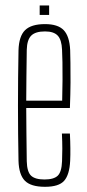

<svg xmlns="http://www.w3.org/2000/svg" viewBox="-20 -696 328 721"><path d="M149 5.5Q96 5.5 73.5 -17.2Q51 -40 49.5 -92Q48.5 -142.5 48 -194.5Q47.5 -246.5 47.5 -299.2Q47.5 -352 48 -404.2Q48.5 -456.5 49.5 -507Q51 -560 74.2 -582.8Q97.5 -605.5 149 -605.5Q197.5 -605.5 219.2 -582.8Q241 -560 243.5 -508Q244 -490.5 244.5 -459.8Q245 -429 244.8 -386.2Q244.5 -343.5 242.5 -290.5H78.5Q78.5 -245.5 79.2 -197.2Q80 -149 80.5 -90.5Q81.5 -50.5 96.8 -36.2Q112 -22 147 -22Q182 -22 196.8 -36.2Q211.5 -50.5 213 -90.5Q214 -112 214 -137.5Q214 -163 212.5 -194.5H242.5Q244 -164.5 244.2 -139Q244.5 -113.5 243.5 -92Q241 -40 221 -17.2Q201 5.5 149 5.5ZM78.5 -318H213.5Q214.5 -359.5 214.8 -396.5Q215 -433.5 214.5 -462.8Q214 -492 213 -509Q211.5 -546.5 196.8 -562.2Q182 -578 149 -578Q113 -578 97.2 -562.2Q81.5 -546.5 80.5 -509Q80 -454 79.2 -408Q78.5 -362 78.5 -318ZM129 -640V-675.5H164.5V-640Z"/></svg>

Font: Big Shoulders Display ExtraLight
Style: Regular
Weight: 250
Designer: Patric King
Foundry: XO Type Co
Version: Version 2.002